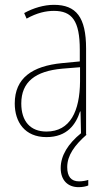

<svg xmlns="http://www.w3.org/2000/svg" viewBox="-20 -557 450 794"><path d="M258 134C258 86 288 44 338 0L336 -1V-356C336 -486 295 -537 203 -537C162 -537 118 -524 80 -503L90 -480C133 -504 170 -512 203 -512C278 -512 310 -471 310 -351V-303L237 -296C113 -284 41 -234 41 -129C41 -53 82 10 172 10C258 10 294 -43 311 -96H313L315 -6C262 37 231 86 231 138C231 189 261 217 305 217C321 217 336 214 345 210V187C337 190 321 193 307 193C274 193 258 173 258 134ZM237 -273 311 -279V-220C310 -98 271 -13 172 -13C106 -13 68 -55 68 -129C68 -219 127 -263 237 -273Z"/></svg>

Font: Noto Sans Sinhala Condensed Thin
Style: Regular
Weight: 100
Width: 3
Designer: Jelle Bosma - Monotype Design Team
Foundry: Monotype Imaging Inc.
Version: Version 2.006